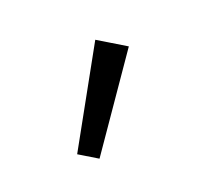

<svg xmlns="http://www.w3.org/2000/svg" viewBox="-58 -777 385 358"><g transform="rotate(-30 134.0 -598.0)"><path d="M38 -528 174 -696 222 -654 70 -500Z"/></g></svg>

Font: Ysabeau Infant
Style: Regular
Weight: 400
Designer: Christian Thalmann (Catharsis Fonts)
Version: Version 0.003